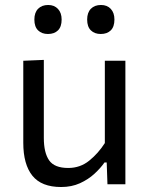

<svg xmlns="http://www.w3.org/2000/svg" viewBox="-20 -740 598 771"><path d="M225.5 11Q146.5 11 110 -34.5Q73.5 -80 73.5 -166.5V-496L156 -499.5V-186Q156 -127 177.2 -96.2Q198.5 -65.5 254 -65.5Q302 -65.5 338.2 -94.8Q374.5 -124 401 -165.5V-496H483.5V0H411.5L408.5 -87.5H399.5Q384 -65 359.2 -42.2Q334.5 -19.5 301 -4.2Q267.5 11 225.5 11ZM384.5 -603.5Q360 -603.5 345 -618Q330 -632.5 330 -661.5Q330 -689.5 345 -704.8Q360 -720 385.5 -720Q410.5 -720 425 -704.2Q439.5 -688.5 439.5 -661.5Q439.5 -632.5 424.8 -618Q410 -603.5 384.5 -603.5ZM172.5 -603.5Q148 -603.5 133 -618Q118 -632.5 118 -661.5Q118 -689.5 133 -704.8Q148 -720 173.5 -720Q198 -720 212.8 -704.2Q227.5 -688.5 227.5 -661.5Q227.5 -632.5 212.8 -618Q198 -603.5 172.5 -603.5Z"/></svg>

Font: Commissioner
Style: Regular
Weight: 400
Designer: Kostas Bartsokas
Foundry: Kostas Bartsokas
Version: Version 1.000; ttfautohint (v1.8.3)